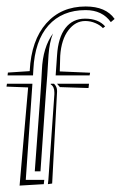

<svg xmlns="http://www.w3.org/2000/svg" viewBox="-20 -560 381 593"><path d="M258.3 -335.4 256.8 -327.1H151.9L156.2 -389.2Q159.7 -444.3 182.1 -473.4Q204.6 -502.4 242.7 -502.4Q283.7 -502.4 304.7 -478.5L297.9 -473.1Q290 -481.9 274.9 -488.5Q259.8 -495.1 243.2 -495.1Q212.9 -495.1 191.2 -466.6Q169.4 -438 166 -387.7L164.6 -339.4ZM3.4 -327.1 4.4 -335.9 71.8 -340.3V-341.8Q76.7 -435.5 122.8 -487.8Q168.9 -540 244.6 -540Q307.1 -540 334 -501.5L322.3 -491.7Q295.9 -528.8 244.6 -528.8Q171.9 -528.8 129.6 -481.4Q87.4 -434.1 83 -345.2L82 -327.1ZM156.2 -301.3H254.9L253.4 -288.1L165 -291ZM147 -301.3Q156.2 -292 156.2 -279.8V-276.4L141.1 6.8L127.9 8.8L129.4 -4.4L147.9 -268.6V-274.9Q147.9 -292.5 136.7 -299.3V-301.3ZM116.7 -4.4 115.2 8.8 40.5 13.2 66.9 -290 0 -292.5 1.5 -301.3H80.1L59.6 -4.4ZM87.4 -30.8Q89.8 -66.9 95.2 -137.2Q100.6 -207.5 104.2 -259.8Q107.9 -312 109.4 -343.8Q112.3 -413.6 143.6 -456.5Q132.8 -429.7 129.9 -390.6L126 -327.1Q121.6 -274.4 121.6 -270.5L105 -30.8Z"/></svg>

Font: FoglihtenNo03
Style: Regular
Weight: 500
Version: Version 0.59